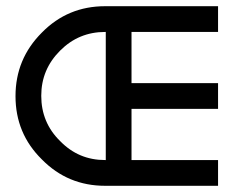

<svg xmlns="http://www.w3.org/2000/svg" viewBox="-20 -599 754 619"><path d="M319 0H321H683V-83H404V-248H683V-331H404V-496H683V-579H321H319C239 -579 171 -551 115 -494C58 -437 30 -369 30 -289C30 -209 58 -141 115 -85C171 -28 239 0 319 0ZM319 -83C262 -83 214 -103 174 -144C133 -184 113 -233 113 -290C113 -347 133 -395 174 -436C214 -476 262 -496 319 -496H321V-83Z"/></svg>

Font: Kunika
Style: Regular
Weight: 400
Designer: Leo Kuroshita
Foundry: kurogedelic
Version: Version 1.000;PS 001.000;hotconv 1.0.88;makeotf.lib2.5.64775